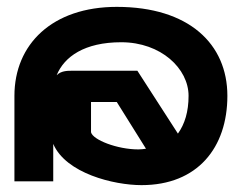

<svg xmlns="http://www.w3.org/2000/svg" viewBox="-20 -528 696 559"><path d="M333 -405C449 -405 529 -328 529 -249C529 -203 518 -167 498 -139L380 -322H194C179 -322 159 -323 145 -309C167 -363 226 -405 333 -405ZM392 11C555 11 642 -98 642 -249C642 -400 530 -508 320 -508C132 -508 22 -399 22 -249V0H135V-109C172 -23 312 11 392 11ZM245 -231H320L405 -95C399 -94 390 -93 383 -93C321 -93 250 -121 245 -143Z"/></svg>

Font: Charger Pro
Style: BlkExt
Weight: 900
Designer: Jasper
Foundry: Cannot Into Space Fonts
Version: Version 1.09